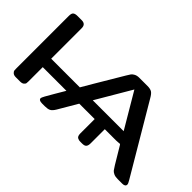

<svg xmlns="http://www.w3.org/2000/svg" viewBox="-70 -1113 1532 1532"><g transform="rotate(45 696.5 -347.0)"><path d="M90.8 -50.8V-645Q90.8 -675.8 103.5 -684.8Q116.2 -693.8 140.1 -693.8H188Q232.9 -693.8 232.9 -648.9V-304.2H556.2Q559.1 -310.1 609.9 -396L750 -631.8Q765.1 -656.7 771.5 -665.8Q777.8 -674.8 794.9 -684.3Q812 -693.8 837.9 -693.8H930.2Q962.4 -693.8 979.2 -683.3Q996.1 -672.9 1015.1 -639.2L1357.9 -59.1Q1373 -34.2 1373 -23.9Q1373 0 1337.9 0H1286.1Q1259.3 0 1241.7 -8.5Q1224.1 -17.1 1216.6 -27.1Q1209 -37.1 1192.9 -63Q1107.9 -205.1 1106 -208Q1102.1 -211.9 1097.2 -211.9Q1096.2 -211.9 1084.7 -210.4Q1073.2 -209 1060.1 -209H933.1V-49.8Q933.1 -24.9 923.6 -12.5Q914.1 0 886.2 0H866.2Q857.4 0 851.8 -1Q846.2 -2 837.2 -5.9Q828.1 -9.8 823.5 -19.8Q818.8 -29.8 818.8 -46.9V-209H645L549.8 -46.9Q531.7 -17.1 513.9 -8.5Q496.1 0 464.8 0H434.1Q396 0 396 -22.9Q396 -34.2 452.1 -127.9Q481 -175.8 500 -209H232.9V-46.9Q232.9 -33.7 231.4 -25.9Q230 -18.1 219 -9Q208 0 186 0H137.2Q115.2 0 104 -10.5Q92.8 -21 91.8 -28.8Q90.8 -36.6 90.8 -50.8ZM702.1 -304.2H1050.8L876 -600.1Z"/></g></svg>

Font: CMU Sans Serif
Style: Bold
Weight: 700
Version: Version 0.7.0